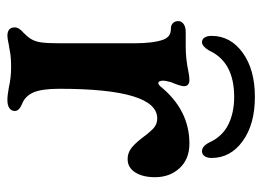

<svg xmlns="http://www.w3.org/2000/svg" viewBox="-115 -584 709 519"><g transform="rotate(90 239.5 -324.5)"><path d="M54 -10Q54 -16 58 -22Q62 -28 68 -33Q78 -43 83 -50Q92 -63 94.5 -80.5Q97 -98 97 -130V-332Q97 -385 87 -412Q83 -422 76 -427Q69 -432 57 -432Q48 -432 42.5 -437.5Q37 -443 37 -452Q37 -460 44.5 -466Q52 -472 67 -472H105Q139 -472 172 -479Q186 -482 196 -482Q213 -482 213 -467Q213 -458 202 -432Q198 -416 198 -412Q198 -398 205 -398Q208 -398 213 -403Q277 -482 368 -482Q410 -482 434.5 -455.5Q459 -429 459 -389Q459 -356 446 -335.5Q433 -315 410 -315Q395 -315 382.5 -323.5Q370 -332 353 -354Q336 -377 325.5 -386Q315 -395 300 -395Q220 -395 220 -130Q220 -83 230 -60Q240 -38 260 -30Q280 -22 280 -10Q280 -1 272.5 4.5Q265 10 250 10Q238 10 216 6Q190 0 162 0Q135 0 120 3Q105 6 102 6Q84 10 77 10Q54 10 54 -10ZM407 -542Q407 -530 402 -523Q397 -516 389 -516Q375 -516 365 -536Q349 -571 317 -587Q285 -603 242 -603Q148 -603 117 -536Q112 -527 106 -521.5Q100 -516 94 -516Q86 -516 81.5 -523Q77 -530 77 -542Q77 -593 122.5 -626Q168 -659 242 -659Q316 -659 361.5 -626Q407 -593 407 -542Z"/></g></svg>

Font: Raigarh Medium
Style: Regular
Weight: 500
Designer: jaikishan Patel
Foundry: MagicType
Version: Version 1.000